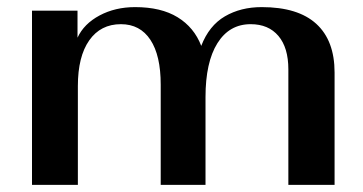

<svg xmlns="http://www.w3.org/2000/svg" viewBox="-20 -520 1021 540"><path d="M70 -490H198V-414Q216 -453 260 -476.5Q304 -500 360 -500Q433 -500 479.5 -471.5Q526 -443 546 -391Q568 -448 612.5 -474Q657 -500 716 -500Q818 -500 869.5 -453Q921 -406 921 -316V0H791V-325Q791 -386 763 -419Q735 -452 685 -452Q625 -452 591.5 -398.5Q558 -345 558 -247V0H432V-282Q432 -364 403 -408Q374 -452 320 -452Q263 -452 231 -406.5Q199 -361 199 -278V0H70Z"/></svg>

Font: Fahkwang SemiBold
Style: Regular
Weight: 600
Designer: Suppakit Chalermlarp | Katatrad Co.,Ltd.
Foundry: Cadson Demak Co.,Ltd.
Version: Version 1.000; ttfautohint (v1.6)